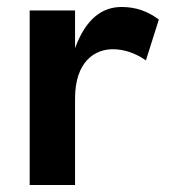

<svg xmlns="http://www.w3.org/2000/svg" viewBox="-20 -530 485 550"><path d="M398 -357 435 -474C403 -498 369 -510 328 -510C271 -510 225 -474 195 -392V-500H65V0H195V-248C195 -354 252 -389 303 -389C335 -389 368 -378 398 -357Z"/></svg>

Font: Gully SemiBold
Style: Regular
Weight: 600
Designer: jaikishan Patel
Foundry: MagicType
Version: Version 1.000;Glyphs 3.2 (3242)